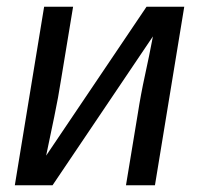

<svg xmlns="http://www.w3.org/2000/svg" viewBox="-20 -550 616 570"><path d="M24 0H136L434 -442Q423 -384 410.5 -327Q398 -270 389 -212L354 0H440L527 -530H415L117 -88Q129 -146 141 -203Q153 -260 162 -318L197 -530H111Z"/></svg>

Font: Iosevka Sparkle Oblique
Style: Regular
Weight: 400
Italic angle: -9°
Designer: Belleve Invis
Foundry: Belleve Invis
Version: Version 4.5.0; ttfautohint (v1.8.3)